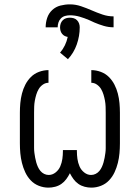

<svg xmlns="http://www.w3.org/2000/svg" viewBox="-20 -851 640 879"><path d="M202 8Q179 8 157.5 -0.5Q136 -9 120.5 -25.5Q105 -42 95.5 -62.5Q86 -83 80.5 -105Q75 -127 73 -149.5Q71 -172 71 -195V-335Q71 -357 73 -379Q75 -401 80.5 -422.5Q86 -444 96 -463.5Q106 -483 121.5 -498.5Q137 -514 158.5 -522Q180 -530 202 -530V-472Q188 -472 176 -463.5Q164 -455 157 -443Q150 -431 146 -417.5Q142 -404 139.5 -390.5Q137 -377 136.5 -363Q136 -349 136 -335V-195Q136 -184 136 -173Q136 -162 137.5 -151Q139 -140 141 -129Q143 -118 146 -107.5Q149 -97 153.5 -87Q158 -77 165 -68.5Q172 -60 182 -55Q192 -50 203 -50Q220 -50 234.5 -61.5Q249 -73 256 -89.5Q263 -106 265.5 -123.5Q268 -141 268 -159V-164H332V-159Q332 -141 334.5 -123.5Q337 -106 344 -89.5Q351 -73 365.5 -61.5Q380 -50 397 -50Q408 -50 418 -55Q428 -60 435 -68.5Q442 -77 446.5 -87Q451 -97 454 -107.5Q457 -118 459 -129Q461 -140 462.5 -151Q464 -162 464 -173Q464 -184 464 -195V-335Q464 -349 463.5 -363Q463 -377 460.5 -390.5Q458 -404 454 -417.5Q450 -431 443 -443Q436 -455 424 -463.5Q412 -472 398 -472V-530Q420 -530 441.5 -522Q463 -514 478.5 -498.5Q494 -483 504 -463.5Q514 -444 519.5 -422.5Q525 -401 527 -379Q529 -357 529 -335V-195Q529 -172 527 -149.5Q525 -127 519.5 -105Q514 -83 504.5 -62.5Q495 -42 479.5 -25.5Q464 -9 442.5 -0.5Q421 8 398 8Q383 8 367.5 4Q352 0 339 -9Q326 -18 316.5 -31Q307 -44 300 -58Q293 -44 283.5 -31Q274 -18 261 -9Q248 0 232.5 4Q217 8 202 8ZM189 -726Q189 -748 196 -769Q203 -790 219 -805Q235 -820 256.5 -825.5Q278 -831 300 -831Q326 -831 351 -822.5Q376 -814 400 -803.5Q424 -793 449 -784.5Q474 -776 500 -776V-726Q477 -726 455 -732.5Q433 -739 412 -748L388 -759Q367 -768 345 -774.5Q323 -781 300 -781Q289 -781 278 -778Q267 -775 259 -767Q251 -759 247.5 -748Q244 -737 244 -726ZM291 -580 255 -610Q268 -625 277 -643.5Q286 -662 290 -682Q283 -683 276 -686.5Q269 -690 264 -696.5Q259 -703 257 -710.5Q255 -718 255 -726Q255 -735 258 -743.5Q261 -752 267.5 -758.5Q274 -765 282.5 -767.5Q291 -770 300 -770Q309 -770 317.5 -767.5Q326 -765 332.5 -758.5Q339 -752 342 -743.5Q345 -735 345 -726Q345 -686 331.5 -647.5Q318 -609 291 -580Z"/></svg>

Font: Iosevka Curly Light Extended
Style: Regular
Weight: 300
Width: 7
Monospace: yes
Designer: Belleve Invis
Foundry: Belleve Invis
Version: Version 11.1.0; ttfautohint (v1.8.3)